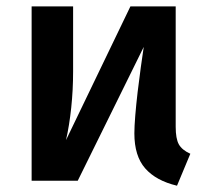

<svg xmlns="http://www.w3.org/2000/svg" viewBox="-20 -563 655 598"><path d="M78.5 0V-543.1H207.7V-340.5Q207.7 -282.6 201.8 -227.2Q195.9 -171.8 185.6 -126.7L386.2 -543.1H527.2V-168.2Q527.2 -131.3 536.9 -113.6Q546.7 -95.9 572.8 -84.1L531.3 15.4Q466.2 0 432.3 -38.5Q398.5 -76.9 398.5 -147.7Q398.5 -168.7 401.3 -203.1Q404.1 -237.4 408.7 -276.7Q413.3 -315.9 418.5 -353.1Q423.6 -390.3 427.7 -416.9L222.1 0Z"/></svg>

Font: Fira Code SemiBold
Style: Regular
Weight: 600
Designer: Carrois Corporate, Edenspiekermann AG, Nikita Prokopov
Foundry: Carrois Corporate, Edenspiekermann AG, Nikita Prokopov
Version: Version 6.002